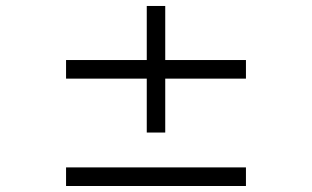

<svg xmlns="http://www.w3.org/2000/svg" viewBox="-20 -620 1040 640"><path d="M200.2 0V-62H799.8V0ZM530.8 -357.9V-178.2H469.2V-357.9H200.2V-419.9H469.2V-600.1H530.8V-419.9H799.8V-357.9Z"/></svg>

Font: Charis SIL APac
Style: Bold Italic
Weight: 700
Italic angle: -11°
Foundry: SIL International
Version: Version 5.000